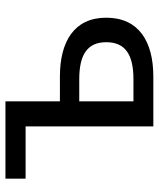

<svg xmlns="http://www.w3.org/2000/svg" viewBox="41 -624 583 705"><g transform="rotate(-90 332.5 -271.5)"><path d="M221 0H404C532 0 620 -53 620 -173C620 -291 532 -343 404 -343H313V-543H29V-469H221ZM313 -73V-272H394C486 -272 530 -241 530 -173C530 -104 486 -73 394 -73Z"/></g></svg>

Font: Noto Sans HK
Style: Regular
Weight: 400
Designer: Ryoko NISHIZUKA 西塚涼子 (kana, bopomofo & ideographs); Paul D. Hunt (Latin, Greek & Cyrillic); Sandoll Communications 산돌커뮤니
Foundry: Adobe
Version: Version 2.004;hotconv 1.0.118;makeotfexe 2.5.65603